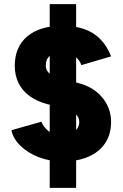

<svg xmlns="http://www.w3.org/2000/svg" viewBox="-20 -800 590 923"><path d="M280 -24Q219 -24 166 -44.5Q113 -65 78 -99.5Q43 -134 35 -174L179 -215Q189 -189 213 -170Q237 -151 276 -150Q312 -149 336.5 -167Q361 -185 361 -214Q361 -235 343.5 -252.5Q326 -270 294 -278L205 -300Q157 -313 122.5 -338Q88 -363 69.5 -400Q51 -437 51 -484Q51 -574 111 -625Q171 -676 281 -676Q340 -676 385.5 -660Q431 -644 463 -611Q495 -578 514 -529L371 -487Q364 -510 340 -530Q316 -550 279 -550Q242 -550 221 -533Q200 -516 200 -485Q200 -462 217 -447.5Q234 -433 263 -425L352 -402Q429 -383 471.5 -331.5Q514 -280 514 -214Q514 -155 486 -112.5Q458 -70 406 -47Q354 -24 280 -24ZM219 103V-780H346V103Z"/></svg>

Font: Figtree Light ExtraBold
Style: Regular
Weight: 800
Version: Version 2.001;gftools[0.9.30]